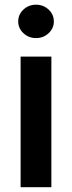

<svg xmlns="http://www.w3.org/2000/svg" viewBox="-20 -782 301 802"><path d="M66.1 0V-545.5H194.6V0ZM130.7 -622.9Q99.8 -622.9 77.9 -643.3Q56.1 -663.7 56.1 -692.5Q56.1 -721.6 77.9 -742Q99.8 -762.4 130.7 -762.4Q161.2 -762.4 183.1 -742Q204.9 -721.6 204.9 -692.5Q204.9 -663.7 183.1 -643.3Q161.2 -622.9 130.7 -622.9Z"/></svg>

Font: Inter Zeller Semi Bold
Style: Regular
Weight: 600
Designer: Rasmus Andersson; Joe Bland
Foundry: zeller
Version: Version 3.015;git-dec3a8cb1